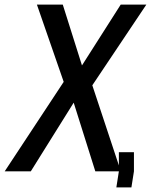

<svg xmlns="http://www.w3.org/2000/svg" viewBox="-22 -745 656 835"><path d="M255 -389 138.5 -725H251L334.5 -460.5L503 -725H614.5L379.5 -374L495 -25.5V-83H560.5V0L549.5 70H484L495 0H392.5L298.5 -298.5L112 0H-1.5Z"/></svg>

Font: JuliaMono Medium
Style: Italic
Weight: 500
Italic angle: -9°
Monospace: yes
Designer: cormullion
Foundry: corm
Version: Version 0.054; ttfautohint (v1.8.4)